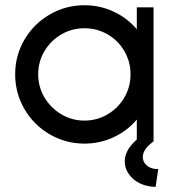

<svg xmlns="http://www.w3.org/2000/svg" viewBox="-20 -541 677 734"><path d="M38 -257Q38 -329 73.5 -389.5Q109 -450 170 -485.5Q231 -521 303 -521Q362 -521 414.5 -496.5Q467 -472 503 -429V-513H567V0H566L553 11Q526 34 526 60Q526 78 540.5 91Q555 104 577 105H585L575 173H566Q517 169 487 141Q457 113 457 76Q457 35 497 -2L503 -8V-84Q467 -41 414.5 -16.5Q362 8 303 8Q231 8 170 -27.5Q109 -63 73.5 -124Q38 -185 38 -257ZM479 -257Q479 -305 455.5 -345.5Q432 -386 391.5 -409.5Q351 -433 303 -433Q255 -433 214.5 -409.5Q174 -386 150 -345.5Q126 -305 126 -257Q126 -209 150 -168.5Q174 -128 214.5 -104Q255 -80 303 -80Q351 -80 391.5 -104Q432 -128 455.5 -168.5Q479 -209 479 -257Z"/></svg>

Font: Lineal
Style: Regular
Weight: 400
Designer: Created by Frank Adebiaye with contributions from Anton Moglia & Ariel Martín Pérez
Created by Frank ADEBIAYE with FontF
Foundry: Velvetyne Type Foundry
Version: Version 2.000